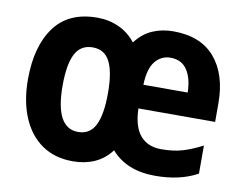

<svg xmlns="http://www.w3.org/2000/svg" viewBox="-66 -647 950 747"><g transform="rotate(10 409.0 -273.5)"><path d="M562 -556Q671 -556 727 -490Q783 -424 783 -310V-237H480Q482 -165 511.5 -130.5Q541 -96 595 -96Q643 -96 679.5 -107Q716 -118 756 -139V-28Q687 10 589 10Q476 10 415 -60Q388 -24 349.5 -7Q311 10 264 10Q192 10 141.5 -25Q91 -60 64 -124Q37 -188 37 -274Q37 -405 93 -481Q149 -557 262 -557Q308 -557 347.5 -539Q387 -521 414 -486Q442 -523 479.5 -539.5Q517 -556 562 -556ZM569 -453Q533 -453 509 -424Q485 -395 483 -331H658Q657 -387 635 -420Q613 -453 569 -453ZM264 -440Q217 -440 195.5 -399Q174 -358 174 -273Q174 -106 264 -106Q311 -106 332 -148Q353 -190 353 -275Q353 -358 332 -399Q311 -440 264 -440Z"/></g></svg>

Font: Noto Sans Gujarati Condensed
Style: Bold
Weight: 700
Width: 3
Designer: Jelle Bosma - Monotype Design Team, Universal Thirst
Foundry: Monotype Imaging Inc.
Version: Version 2.106; ttfautohint (v1.8.4.7-5d5b)